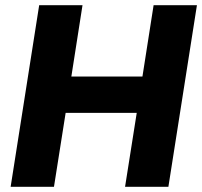

<svg xmlns="http://www.w3.org/2000/svg" viewBox="-20 -720 779 740"><path d="M21 0 131 -700H298L255 -425H529L572 -700H739L629 0H462L507 -285H233L188 0Z"/></svg>

Font: MuseoModerno Thin
Style: Bold Italic
Weight: 700
Italic angle: -9°
Version: Version 1.003